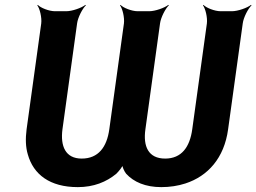

<svg xmlns="http://www.w3.org/2000/svg" viewBox="-20 -757 1051 787"><path d="M657 -107C588 -107 566 -157 576 -227L636 -661C639 -685 658 -722 672 -735L670 -737C655 -725 616 -711 592 -711H544C520 -711 485 -725 474 -737L472 -735C482 -722 491 -685 488 -661L428 -227C418 -154 383 -107 315 -107C248 -107 227 -158 236 -227L296 -661C299 -685 318 -722 332 -735L330 -737C315 -725 276 -711 252 -711H205C181 -711 146 -725 135 -737L133 -735C143 -722 152 -685 149 -661L89 -227C84 -188 85 -154 94 -124C117 -42 184 10 299 10C364 10 416 -11 457 -45C467 -55 484 -75 485 -85H481C480 -75 489 -55 497 -45C528 -11 576 10 641 10C676 10 709 5 740 -5C832 -35 899 -109 915 -227L975 -661C978 -685 997 -722 1011 -735L1009 -737C994 -725 955 -711 931 -711H884C860 -711 825 -725 814 -737L812 -735C822 -722 831 -685 828 -661L768 -227C758 -154 724 -107 657 -107Z"/></svg>

Font: Asimov
Style: EdgeIt
Weight: 500
Designer: Google
Version: Version 2.000980: 2014